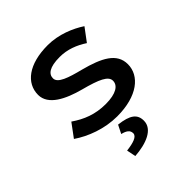

<svg xmlns="http://www.w3.org/2000/svg" viewBox="-197 -637 993 993"><g transform="rotate(-45 299.5 -140.0)"><path d="M62 -64C123 -22 211 12 303 12C452 12 533 -56 533 -140C533 -221 459 -258 345 -288C266 -308 207 -327 207 -362C207 -393 234 -416 310 -416C366 -416 416 -396 460 -367L513 -438C463 -471 389 -503 309 -503C170 -503 92 -442 92 -356C92 -282 179 -240 273 -215C372 -189 418 -168 418 -134C418 -100 383 -75 306 -75C230 -75 171 -99 116 -137ZM276 45 253 91C282 98 300 109 300 132C300 156 264 167 214 173L224 223C309 217 385 188 385 125C385 78 355 54 276 45Z"/></g></svg>

Font: Source Code Pro Semibold
Style: Regular
Weight: 600
Monospace: yes
Designer: Paul D. Hunt
Foundry: Adobe Systems Incorporated
Version: Version 1.017;PS 1.000;hotconv 1.0.70;makeotf.lib2.5.5900